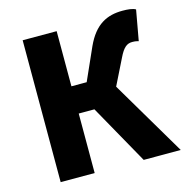

<svg xmlns="http://www.w3.org/2000/svg" viewBox="-100 -757 825 851"><g transform="rotate(-15 313.0 -331.5)"><path d="M75 0H231V-273H303L456 0H626L422 -345L480 -462C501 -506 518 -518 542 -518C555 -518 565 -516 571 -514L596 -653C582 -661 560 -663 536 -663C465 -663 408 -636 367 -546L301 -398H231V-651H75Z"/></g></svg>

Font: DAIFUKU Sans
Style: Bold
Weight: 700
Designer: Original font ‘Source Han Sans JP’ : Paul D. Hunt
Foundry: Daifuku
Version: Version 1.000